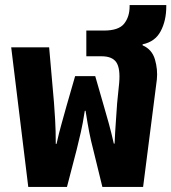

<svg xmlns="http://www.w3.org/2000/svg" viewBox="-20 -734 673 754"><path d="M91 0 24 -548H173L192 -331Q194 -306 196.5 -264Q199 -222 199 -169H202Q212 -214 221.5 -247Q231 -280 241 -317L275 -435H354L388 -317Q398 -283 407.5 -248.5Q417 -214 427 -170H430Q432 -216 435 -256.5Q438 -297 440 -329L448 -408Q453 -465 437 -489Q421 -513 379 -513H319V-614H388Q446 -614 467.5 -641Q489 -668 489 -709V-714H633V-709Q633 -653 611 -611.5Q589 -570 540 -560V-556Q577 -540 588.5 -500.5Q600 -461 596 -422L542 0H382L346 -147Q337 -181 330.5 -214.5Q324 -248 316 -299H313Q305 -247 297.5 -215Q290 -183 281 -146L243 0Z"/></svg>

Font: Noto Sans Thai Cond ExtBd
Style: Regular
Weight: 800
Width: 3
Designer: Monotype Design Team
Foundry: Monotype Imaging Inc.
Version: Version 2.002; ttfautohint (v1.8.4.7-5d5b)